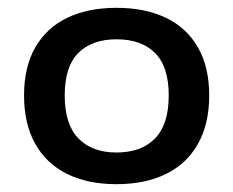

<svg xmlns="http://www.w3.org/2000/svg" viewBox="-20 -768 596 491"><path d="M41.5 -524Q41.5 -596.5 70.2 -646.8Q99 -697 152 -722.5Q205 -748 278 -748Q351 -748 404.2 -722.5Q457.5 -697 486.2 -646.8Q515 -596.5 515 -524Q515 -451 486.2 -400Q457.5 -349 404.2 -323Q351 -297 278 -297Q205 -297 152 -323Q99 -349 70.2 -400Q41.5 -451 41.5 -524ZM411.5 -524Q411.5 -597.5 376.5 -632.5Q341.5 -667.5 278 -667.5Q215 -667.5 180.2 -632.5Q145.5 -597.5 145.5 -524Q145.5 -450 180.5 -414Q215.5 -378 278 -378Q341.5 -378 376.5 -414Q411.5 -450 411.5 -524Z"/></svg>

Font: Encode Sans Expanded Medium
Style: Regular
Weight: 500
Width: 7
Designer: Multiple Designers
Foundry: Impallari Type
Version: Version 2.000